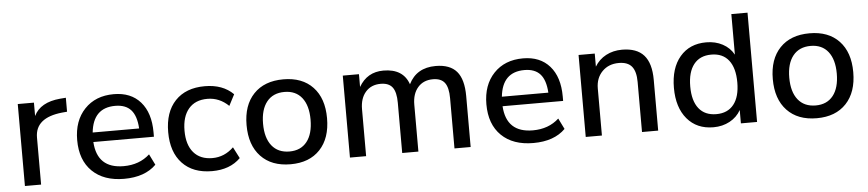

<svg xmlns="http://www.w3.org/2000/svg" viewBox="-43 -983 5685 1258"><g transform="rotate(-5 2799.5 -354.5)"><path d="M79.1 0V-539.1H185.5V-451.2Q227.5 -538.1 358.4 -549.8L396.5 -552.7V-460.9L363.3 -458Q185.5 -439.5 185.5 -309.6V0Z M731.4 9.8Q597.7 9.8 522 -64Q446.3 -137.7 446.3 -269.5Q446.3 -396.5 518.6 -472.7Q590.8 -548.8 710.9 -548.8Q823.2 -548.8 886.2 -477.1Q949.2 -405.3 949.2 -277.3V-248H550.8Q561.5 -73.2 735.4 -73.2Q838.9 -73.2 907.2 -135.7L942.4 -64.5Q868.2 9.8 731.4 9.8ZM551.8 -310.5H857.4Q852.5 -393.6 817.4 -432.6Q782.2 -471.7 713.9 -471.7Q568.4 -471.7 551.8 -310.5Z M1309.6 9.8Q1184.6 9.8 1114.7 -64Q1044.9 -137.7 1044.9 -269.5Q1044.9 -401.4 1114.7 -475.1Q1184.6 -548.8 1309.6 -548.8Q1427.7 -548.8 1497.1 -479.5L1459 -406.2Q1398.4 -464.8 1319.3 -464.8Q1239.3 -464.8 1195.8 -413.6Q1152.3 -362.3 1152.3 -269.5Q1152.3 -176.8 1195.8 -126Q1239.3 -75.2 1319.3 -75.2Q1398.4 -75.2 1459 -133.8L1497.1 -59.6Q1427.7 9.8 1309.6 9.8Z M1826.2 9.8Q1701.2 9.8 1630.9 -64.5Q1560.5 -138.7 1560.5 -270.5Q1560.5 -401.4 1630.9 -475.1Q1701.2 -548.8 1826.2 -548.8Q1950.2 -548.8 2020 -475.1Q2089.8 -401.4 2089.8 -270.5Q2089.8 -138.7 2020 -64.5Q1950.2 9.8 1826.2 9.8ZM1668.9 -270.5Q1668.9 -176.8 1710 -125.5Q1751 -74.2 1826.2 -74.2Q1900.4 -74.2 1940.9 -125.5Q1981.4 -176.8 1981.4 -270.5Q1981.4 -363.3 1940.9 -414.6Q1900.4 -465.8 1826.2 -465.8Q1751 -465.8 1710 -414.6Q1668.9 -363.3 1668.9 -270.5Z M2216.8 0V-539.1H2323.2V-455.1Q2377 -548.8 2484.4 -548.8Q2614.3 -548.8 2650.4 -444.3Q2702.1 -548.8 2828.1 -548.8Q2921.9 -548.8 2966.3 -497.1Q3010.7 -445.3 3010.7 -335V0H2904.3V-330.1Q2904.3 -400.4 2880.4 -432.1Q2856.4 -463.9 2802.7 -463.9Q2740.2 -463.9 2703.6 -421.9Q2667 -379.9 2667 -308.6V0H2560.5V-330.1Q2560.5 -400.4 2536.6 -432.1Q2512.7 -463.9 2459 -463.9Q2396.5 -463.9 2359.9 -421.9Q2323.2 -379.9 2323.2 -308.6V0Z M3422.9 9.8Q3289.1 9.8 3213.4 -64Q3137.7 -137.7 3137.7 -269.5Q3137.7 -396.5 3210 -472.7Q3282.2 -548.8 3402.3 -548.8Q3514.6 -548.8 3577.6 -477.1Q3640.6 -405.3 3640.6 -277.3V-248H3242.2Q3252.9 -73.2 3426.8 -73.2Q3530.3 -73.2 3598.6 -135.7L3633.8 -64.5Q3559.6 9.8 3422.9 9.8ZM3243.2 -310.5H3548.8Q3543.9 -393.6 3508.8 -432.6Q3473.6 -471.7 3405.3 -471.7Q3259.8 -471.7 3243.2 -310.5Z M3767.6 0V-539.1H3874V-453.1Q3901.4 -499 3948.2 -523.9Q3995.1 -548.8 4053.7 -548.8Q4150.4 -548.8 4197.3 -496.1Q4244.1 -443.4 4244.1 -334V0H4137.7V-329.1Q4137.7 -398.4 4110.8 -431.2Q4084 -463.9 4025.4 -463.9Q3958 -463.9 3916 -420.9Q3874 -377.9 3874 -309.6V0Z M4607.4 9.8Q4498 9.8 4434.6 -65.4Q4371.1 -140.6 4371.1 -269.5Q4371.1 -399.4 4434.6 -474.1Q4498 -548.8 4607.4 -548.8Q4668 -548.8 4715.3 -523.4Q4762.7 -498 4788.1 -452.1V-718.8H4894.5V0H4788.1V-87.9Q4762.7 -42 4714.8 -16.1Q4667 9.8 4607.4 9.8ZM4633.8 -74.2Q4708 -74.2 4748 -124.5Q4788.1 -174.8 4788.1 -269.5Q4788.1 -364.3 4748.5 -415Q4709 -465.8 4633.8 -465.8Q4558.6 -465.8 4518.6 -415Q4478.5 -364.3 4478.5 -269.5Q4478.5 -174.8 4518.6 -124.5Q4558.6 -74.2 4633.8 -74.2Z M5287.1 9.8Q5162.1 9.8 5091.8 -64.5Q5021.5 -138.7 5021.5 -270.5Q5021.5 -401.4 5091.8 -475.1Q5162.1 -548.8 5287.1 -548.8Q5411.1 -548.8 5481 -475.1Q5550.8 -401.4 5550.8 -270.5Q5550.8 -138.7 5481 -64.5Q5411.1 9.8 5287.1 9.8ZM5129.9 -270.5Q5129.9 -176.8 5170.9 -125.5Q5211.9 -74.2 5287.1 -74.2Q5361.3 -74.2 5401.9 -125.5Q5442.4 -176.8 5442.4 -270.5Q5442.4 -363.3 5401.9 -414.6Q5361.3 -465.8 5287.1 -465.8Q5211.9 -465.8 5170.9 -414.6Q5129.9 -363.3 5129.9 -270.5Z"/></g></svg>

Font: Min Sans Medium
Style: Regular
Weight: 500
Designer: Jinseong-Kim, NotoSansCJK, Nunito
Foundry: Jinseong-Kim
Version: Version 1.400;Glyphs 3.1.2 (3151)